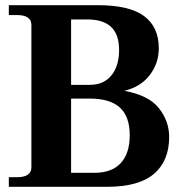

<svg xmlns="http://www.w3.org/2000/svg" viewBox="-20 -720 696 740"><path d="M14 -37H45Q101 -37 101 -75V-624Q101 -662 45 -662H14V-700H357Q479 -700 535.5 -658Q592 -616 592 -534Q592 -476 557 -430.5Q522 -385 459 -370Q553 -353 592.5 -303Q632 -253 632 -192Q632 -100 573.5 -50Q515 0 392 0H14ZM326 -393Q380 -393 409.5 -429.5Q439 -466 439 -527Q439 -587 408.5 -616Q378 -645 317 -645H254V-393ZM344 -54Q411 -54 445.5 -91.5Q480 -129 480 -199Q480 -271 442 -305.5Q404 -340 327 -340H254V-54Z"/></svg>

Font: Taviraj DemiBold
Style: Regular
Weight: 600
Designer: Katatrad Team
Foundry: CadsonDemak
Version: Version 1.030